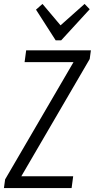

<svg xmlns="http://www.w3.org/2000/svg" viewBox="-36 -956 482 976"><path d="M-10 -44 365 -687 379 -640H89L97 -700H426L420 -656L45 -13L30 -60H336L328 0H-16ZM420 -909 275 -751H247L147 -907L180 -936L282 -815H258L394 -936Z"/></svg>

Font: Pathway Extreme Condensed Light
Style: Italic
Weight: 300
Width: 3
Italic angle: -8°
Version: Version 1.001;gftools[0.9.26]